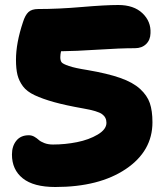

<svg xmlns="http://www.w3.org/2000/svg" viewBox="-20 -727 669 768"><path d="M201.2 21Q114.3 21 71 -13.7Q27.8 -48.3 27.8 -108.9Q27.8 -142.6 45.4 -164.3Q63 -186 95.2 -186Q106.9 -186 117.2 -180.2Q127.4 -174.3 134.8 -167.5Q142.1 -160.6 157.2 -154.8Q172.4 -148.9 191.9 -148.9Q240.2 -148.9 288.1 -158.4Q335.9 -168 370.8 -188.7Q405.8 -209.5 405.8 -235.8Q405.8 -257.8 388.2 -270.5Q370.6 -283.2 314 -293Q242.2 -305.7 196 -318.6Q149.9 -331.5 118.7 -346.2Q87.4 -360.8 71.8 -381.8Q56.2 -402.8 50 -427Q43.9 -451.2 43.9 -487.8Q43.9 -554.7 71.8 -638.2Q80.6 -666.5 93.8 -678.7Q106.9 -690.9 132.8 -690.9Q213.9 -690.9 307.6 -699Q401.4 -707 453.1 -707Q515.1 -707 549.8 -674.1Q584.5 -641.1 582 -594.2Q581.5 -567.4 564.5 -550.8Q547.4 -534.2 520 -534.2Q460.4 -534.2 370.8 -528.3Q281.2 -522.5 224.1 -522Q221.2 -508.8 221.2 -498Q221.2 -484.9 226.3 -478Q231.4 -471.2 255.9 -462.9Q280.3 -454.6 330.1 -446.8Q410.2 -433.1 460.9 -415.3Q511.7 -397.5 540.3 -371.3Q568.8 -345.2 579.3 -314.5Q589.8 -283.7 589.8 -237.8Q589.8 -122.6 483.2 -50.8Q376.5 21 201.2 21Z"/></svg>

Font: Shantell Sans Bouncy
Style: Regular
Weight: 800
Designer: Stephen Nixon, Anya Danilova, Shantell Martin
Foundry: Arrow Type
Version: Version 1.006;[9816181b4]